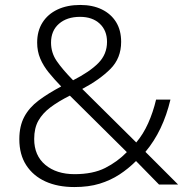

<svg xmlns="http://www.w3.org/2000/svg" viewBox="-20 -745 757 775"><path d="M304 -725Q354 -725 391 -707Q428 -689 448.5 -656Q469 -623 469 -576Q469 -510 425.5 -466.5Q382 -423 312 -386L530 -170Q558 -203 578 -247.5Q598 -292 610 -343H668Q653 -280 628 -227.5Q603 -175 567 -132L699 0H622L529 -95Q498 -64 462 -40.5Q426 -17 382 -3.5Q338 10 280 10Q213 10 163.5 -12.5Q114 -35 86 -78Q58 -121 58 -183Q58 -236 78 -273.5Q98 -311 136 -339.5Q174 -368 227 -396Q199 -425 177 -452Q155 -479 142.5 -508.5Q130 -538 130 -573Q130 -620 151.5 -654Q173 -688 212 -706.5Q251 -725 304 -725ZM262 -359Q216 -336 184 -312Q152 -288 135 -258Q118 -228 118 -184Q118 -117 163 -79.5Q208 -42 281 -42Q355 -42 404.5 -67Q454 -92 492 -131ZM303 -677Q250 -677 218 -649Q186 -621 186 -573Q186 -532 209 -498.5Q232 -465 275 -421Q342 -455 377 -490.5Q412 -526 412 -576Q412 -622 382.5 -649.5Q353 -677 303 -677Z"/></svg>

Font: Noto Sans Armenian Light
Style: Regular
Weight: 300
Designer: Monotype Design Team
Foundry: Monotype Imaging Inc.
Version: Version 2.007